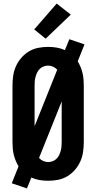

<svg xmlns="http://www.w3.org/2000/svg" viewBox="-20 -1006 540 1077"><path d="M131 51 46 22 84 -73Q75 -88 68 -105Q61 -122 57 -139Q53 -156 51.5 -174Q50 -192 50 -210V-525Q50 -553 54 -581Q58 -609 69.5 -634.5Q81 -660 99.5 -681.5Q118 -703 142 -717.5Q166 -732 194 -737.5Q222 -743 250 -743Q274 -743 298 -739Q322 -735 344 -725L369 -786L454 -757L416 -662Q425 -647 432 -630Q439 -613 443 -596Q447 -579 448.5 -561Q450 -543 450 -525V-210Q450 -182 446 -154Q442 -126 430.5 -100.5Q419 -75 400.5 -53.5Q382 -32 358 -17.5Q334 -3 306 2.5Q278 8 250 8Q226 8 202 4Q178 0 156 -10ZM174 -298 301 -615Q291 -626 277.5 -632Q264 -638 250 -638Q237 -638 225 -633.5Q213 -629 203.5 -620Q194 -611 188.5 -599.5Q183 -588 179.5 -575.5Q176 -563 175 -550Q174 -537 174 -525ZM250 -97Q263 -97 275 -101.5Q287 -106 296.5 -115Q306 -124 311.5 -135.5Q317 -147 320.5 -159.5Q324 -172 325 -185Q326 -198 326 -210V-437L199 -120Q209 -109 222.5 -103Q236 -97 250 -97ZM236 -789 172 -841 298 -986 377 -924Z"/></svg>

Font: Iosevka Term Curly Extrabold
Style: Regular
Weight: 800
Designer: Belleve Invis
Foundry: Belleve Invis
Version: Version 32.3.0